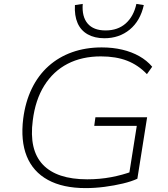

<svg xmlns="http://www.w3.org/2000/svg" viewBox="-20 -956 863 984"><path d="M419 8Q302 8 225.5 -34Q149 -76 117 -155.5Q85 -235 99 -348Q110 -434 143 -502Q176 -570 228.5 -617Q281 -664 350 -688.5Q419 -713 501 -713Q558 -713 606.5 -701.5Q655 -690 694 -668Q733 -646 760 -614L733 -576Q688 -623 631 -645Q574 -667 497 -667Q400 -667 326.5 -629Q253 -591 207 -517.5Q161 -444 148 -339Q128 -188 199.5 -112.5Q271 -37 427 -37Q491 -37 549.5 -48Q608 -59 659 -78L639 -46L681 -311H463L469 -355H734L684 -40Q654 -26 610 -15.5Q566 -5 516.5 1.5Q467 8 419 8ZM515 -760Q465 -760 429.5 -780Q394 -800 377.5 -838Q361 -876 364 -930L404 -936Q399 -871 429 -835.5Q459 -800 521 -800Q584 -800 624.5 -836Q665 -872 679 -936L717 -930Q699 -849 645 -804.5Q591 -760 515 -760Z"/></svg>

Font: Nunito Sans 10pt SemiExpanded ExtraLight
Style: Italic
Weight: 250
Width: 6
Italic angle: -9°
Designer: Vernon Adams
Foundry: Vernon Adams
Version: Version 3.101;gftools[0.9.27]